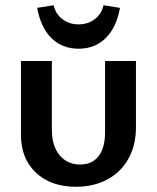

<svg xmlns="http://www.w3.org/2000/svg" viewBox="-20 -706 599 733"><path d="M438 -676 375 -686Q368 -653 342 -633Q316 -613 280 -613Q244 -613 218 -633Q192 -653 185 -686L122 -676Q135 -602 176 -561Q217 -520 280 -520Q343 -520 384 -561Q425 -602 438 -676ZM60 -191V-473H178V-211Q178 -149 207.5 -113.5Q237 -78 286 -78Q332 -78 356.5 -110Q381 -142 381 -200V-473H499V-220Q499 -152 470.5 -100.5Q442 -49 390 -21Q338 7 270 7Q174 7 117 -47Q60 -101 60 -191Z"/></svg>

Font: Ysabeau SC
Style: Bold
Weight: 700
Designer: Christian Thalmann (Catharsis Fonts)
Version: Version 0.003